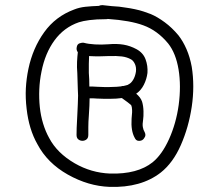

<svg xmlns="http://www.w3.org/2000/svg" viewBox="-20 -734 855 750"><path d="M729 -317Q717 -237 686.5 -167.5Q656 -98 608 -60Q531 0 408 -4Q325 -7 245 -52Q165 -97 126 -171Q93 -229 84 -309Q79 -351 81 -389Q83 -427 91 -465Q108 -546 152.5 -608Q197 -670 270 -697Q290 -705 313.5 -707.5Q337 -710 366 -711Q372 -714 380 -714Q422 -709 445 -708Q458 -706 473 -704Q488 -702 507 -698Q526 -694 541 -689Q556 -684 569 -679Q595 -668 623.5 -647Q652 -626 677 -596Q695 -573 708.5 -542Q722 -511 729 -473Q741 -398 729 -317ZM678 -324Q688 -399 677.5 -462.5Q667 -526 637 -564Q595 -615 540 -635Q489 -654 401 -660Q400 -659 393 -659Q356 -659 329.5 -655.5Q303 -652 288 -647Q230 -627 193 -576.5Q156 -526 142 -454Q135 -420 133.5 -385Q132 -350 135.5 -316Q139 -282 148.5 -251Q158 -220 172 -195Q203 -136 272 -96Q336 -59 410 -56Q517 -53 576 -100Q613 -130 640.5 -191Q668 -252 678 -324ZM556 -449Q553 -425 542 -403Q531 -381 512 -368Q529 -354 535 -337Q540 -320 540.5 -299.5Q541 -279 539 -266Q536 -249 538 -237.5Q540 -226 545 -218Q550 -208 546.5 -200Q543 -192 536 -187Q529 -183 520 -184Q511 -185 506 -196Q491 -223 494 -270Q494 -276 495 -283Q496 -290 496 -295V-304Q496 -309 495 -314.5Q494 -320 493 -322Q492 -324 488 -327Q484 -330 478 -335L456 -351Q435 -348 409 -348H388Q376 -348 359 -349Q349 -350 342 -350H330Q330 -325 327 -282Q325 -257 325 -238V-207Q325 -195 318 -189.5Q311 -184 302 -184Q293 -184 286 -189.5Q279 -195 279 -207Q279 -215 279.5 -234.5Q280 -254 282 -285Q283 -310 284 -328.5Q285 -347 285 -361Q285 -363 284 -384.5Q283 -406 282 -448Q280 -472 281 -492.5Q282 -513 284 -530Q277 -539 280 -551Q282 -562 291.5 -565Q301 -568 307 -567Q325 -562 351 -560.5Q377 -559 402 -561Q437 -564 463 -559.5Q489 -555 513 -542Q539 -528 548.5 -502.5Q558 -477 556 -449ZM511 -454Q513 -471 507 -484Q501 -497 492 -502Q476 -511 456 -513.5Q436 -516 404 -515Q401 -515 388 -514.5Q375 -514 370 -514H353Q345 -514 339 -514.5Q333 -515 328 -515Q327 -501 327 -485V-449Q328 -441 328.5 -425Q329 -409 329 -396H341Q349 -396 360 -395Q376 -394 387 -394H408Q416 -394 422.5 -394.5Q429 -395 436 -395Q441 -396 446.5 -396Q452 -396 458 -398H462L474 -401Q480 -402 483 -405Q492 -409 500 -422Q508 -435 511 -454Z"/></svg>

Font: Wynona
Style: Regular
Weight: 400
Italic angle: -12°
Designer: Kanati
Foundry: Kanati and Michael Everson
Version: Version 2.000